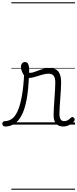

<svg xmlns="http://www.w3.org/2000/svg" viewBox="-101 -1111 689 1712"><path d="M-55 17Q-67 17 -73.5 9.5Q-80 2 -80.5 -7Q-81 -16 -75 -23.5Q-69 -31 -57 -31Q-23 -31 6 -52Q35 -73 57 -122.5Q79 -172 94 -255Q109 -338 115 -463L157 -441Q153 -310 136 -221.5Q119 -133 90.5 -80.5Q62 -28 25 -5.5Q-12 17 -55 17ZM462 17Q441 17 425.5 10.5Q410 4 399 -8.5Q388 -21 382.5 -39.5Q377 -58 377 -84Q377 -116 379.5 -153.5Q382 -191 384.5 -230Q387 -269 389.5 -306Q392 -343 392 -374Q392 -419 376.5 -436.5Q361 -454 330 -454Q305 -454 272.5 -444Q240 -434 208 -424.5Q176 -415 150 -415Q134 -415 119.5 -431.5Q105 -448 95.5 -471.5Q86 -495 86 -514Q86 -527 90 -536.5Q94 -546 102 -552Q110 -558 121 -558Q142 -558 150.5 -539Q159 -520 159 -493Q159 -486 159 -478Q159 -470 159 -462Q182 -460 210 -471Q238 -482 271.5 -493Q305 -504 339 -504Q375 -504 398 -491Q421 -478 432.5 -449.5Q444 -421 444 -376Q444 -345 441.5 -308.5Q439 -272 436.5 -233.5Q434 -195 431.5 -160Q429 -125 429 -96Q429 -64 439 -47.5Q449 -31 471 -31Q482 -31 492 -34Q502 -37 512 -44.5Q522 -52 532 -62Q539 -68 545.5 -67.5Q552 -67 558 -60Q564 -54 565 -47.5Q566 -41 562 -34Q551 -19 534.5 -7Q518 5 499.5 11Q481 17 462 17ZM0 571H568V581H0ZM0 -20H568V0H0ZM0 -505H568V-500H0ZM0 -1091H568V-1081H0Z"/></svg>

Font: Playwrite PT Guides
Style: Regular
Weight: 400
Designer: Veronika Burian, José Scaglione
Foundry: TypeTogether
Version: Version 1.003